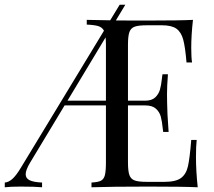

<svg xmlns="http://www.w3.org/2000/svg" viewBox="-30 -792 904 812"><path d="M806.2 0Q744.1 -2.9 597.2 -2.9Q439.9 -2.9 356.9 0V-20Q384.8 -21.5 397 -27.8Q409.2 -34.2 413.6 -51.3Q418 -68.4 418 -106V-346.2H243.2L97.2 -104Q78.6 -72.8 78.6 -55.2Q78.6 -37.6 95.7 -29.5Q112.8 -21.5 147.9 -20V0Q117.7 -2.9 57.1 -2.9Q15.1 -2.9 -9.8 0V-20Q6.3 -21 22.5 -35.4Q38.6 -49.8 59.1 -84L409.7 -662.1Q402.3 -676.3 386.2 -681.4Q370.1 -686.5 336.9 -688V-708Q366.7 -707 436 -706.1L476.1 -772H500L460 -705.6Q500.5 -705.1 535.4 -705.1Q570.3 -705.1 597.2 -705.1Q730 -705.1 786.1 -708Q778.8 -644 778.8 -589.8Q778.8 -548.8 782.2 -527.8H758.8Q753.4 -592.3 744.9 -624.3Q736.3 -656.2 716.1 -670.7Q695.8 -685.1 654.8 -685.1H591.8Q555.7 -685.1 539.6 -679.2Q523.4 -673.3 517.3 -656.5Q511.2 -639.6 511.2 -602.1V-366.2H584Q611.8 -366.2 626.5 -380.1Q641.1 -394 646.5 -413.1Q651.9 -432.1 654.8 -460Q655.3 -464.4 655.8 -468.8Q656.2 -473.1 657.2 -478H680.2Q676.3 -427.2 676.3 -394.5L676.8 -356Q676.8 -319.8 683.1 -233.9H660.2L658.7 -245.6Q655.3 -279.3 649.9 -299.1Q644.5 -318.8 629.2 -332.5Q613.8 -346.2 584 -346.2H511.2V-106Q511.2 -68.4 517.3 -51.5Q523.4 -34.7 539.6 -28.8Q555.7 -22.9 591.8 -22.9H665Q713.4 -22.9 735.4 -39.1Q757.3 -55.2 764.9 -88.9Q772.5 -122.6 778.8 -200.2H801.8Q798.8 -173.3 798.8 -127.9Q798.8 -69.3 806.2 0ZM418 -602.1Q418 -620.6 416.5 -633.8L255.4 -366.2H418Z"/></svg>

Font: Playfair Display SC
Style: Regular
Weight: 400
Designer: Claus Eggers Sørensen
Foundry: Claus Eggers Sørensen
Version: Version 1.004;PS 001.004;hotconv 1.0.70;makeotf.lib2.5.58329